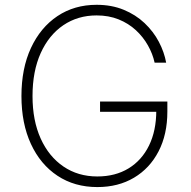

<svg xmlns="http://www.w3.org/2000/svg" viewBox="-20 -757 781 787"><path d="M378.9 9.8Q285.6 9.8 215.6 -36.6Q145.5 -83 106.7 -167Q67.9 -251 67.9 -363.3Q67.9 -476.6 106.9 -560.5Q146 -644.5 215.3 -690.9Q284.7 -737.3 376 -737.3Q437.5 -737.3 486.8 -717Q536.1 -696.8 572.5 -662.4Q608.9 -627.9 631.1 -585.7Q653.3 -543.5 661.1 -500H613.8Q606 -536.1 586.4 -570.8Q566.9 -605.5 536.9 -633.3Q506.8 -661.1 466.3 -677.5Q425.8 -693.8 376 -693.8Q298.8 -693.8 239.5 -653.6Q180.2 -613.3 146.7 -539.1Q113.3 -464.8 113.3 -363.3Q113.3 -263.2 146.7 -189.2Q180.2 -115.2 240 -74.5Q299.8 -33.7 378.9 -33.7Q452.6 -33.7 506.8 -66.7Q561 -99.6 590.8 -160.4Q620.6 -221.2 620.6 -303.7L636.7 -298.8H390.1V-340.8H666V-299.8Q666 -206.1 629.9 -136.5Q593.8 -66.9 529.3 -28.6Q464.8 9.8 378.9 9.8Z"/></svg>

Font: Inter ExtraLight
Style: Regular
Weight: 250
Designer: Rasmus Andersson
Foundry: rsms
Version: Version 4.001;git-66647c0bb